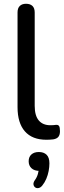

<svg xmlns="http://www.w3.org/2000/svg" viewBox="-20 -732 341 1018"><path d="M226 9Q151 9 112 -35.5Q73 -80 73 -164V-666Q73 -689 85 -700.5Q97 -712 118 -712Q140 -712 152 -700.5Q164 -689 164 -666V-171Q164 -119 185.5 -93.5Q207 -68 247 -68Q256 -68 263 -68.5Q270 -69 277 -70Q288 -71 293 -64Q298 -57 298 -36Q298 -17 289.5 -6.5Q281 4 262 7Q253 8 244 8.5Q235 9 226 9ZM204 252Q195 263 184.5 265Q174 267 166.5 261.5Q159 256 157.5 246Q156 236 165 223Q176 208 181 190Q186 172 186 158L189 174Q162 174 147 160Q132 146 132 123Q132 100 146.5 87Q161 74 186 74Q212 74 227 88.5Q242 103 242 134Q242 153 238 174.5Q234 196 225.5 216Q217 236 204 252Z"/></svg>

Font: Nunito Medium
Style: Regular
Weight: 500
Designer: Vernon Adams
Foundry: Vernon Adams
Version: Version 3.602